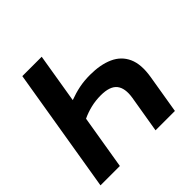

<svg xmlns="http://www.w3.org/2000/svg" viewBox="-186 -891 1054 1054"><g transform="rotate(-45 341.5 -364.0)"><path d="M399.9 -469.7Q480 -469.7 536.1 -444.6Q592.3 -419.4 616.7 -365.7Q641.1 -312 627 -226.1L589.4 0H439L475.1 -215.8Q485.8 -282.2 459.2 -315.4Q432.6 -348.6 362.3 -348.6Q321.3 -348.6 283.7 -339.4Q246.1 -330.1 214.4 -314.9L162.1 0H11.7L132.3 -727.5H282.7L234.9 -438.5Q275.4 -453.6 314.5 -461.7Q353.5 -469.7 399.9 -469.7Z"/></g></svg>

Font: Inter Display
Style: Bold Italic
Weight: 700
Italic angle: -9.39999°
Designer: Rasmus Andersson
Foundry: rsms
Version: Version 4.000;git-a52131595